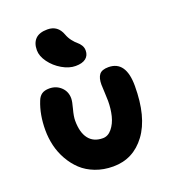

<svg xmlns="http://www.w3.org/2000/svg" viewBox="-149 -968 954 1064"><g transform="rotate(-20 327.5 -436.5)"><path d="M331.1 -611.8Q293 -611.8 252.2 -635.5Q211.4 -659.2 184.8 -695.8Q158.2 -732.4 158.2 -767.1Q158.2 -809.6 181.2 -832.8Q204.1 -856 252 -856Q313 -856 335 -795.9Q343.3 -773.4 357.4 -755.4Q371.6 -737.3 383.1 -728.3Q394.5 -719.2 403.3 -705.3Q412.1 -691.4 412.1 -673.8Q412.1 -644.5 391.6 -628.2Q371.1 -611.8 331.1 -611.8ZM336.9 -17.1Q280.3 -17.1 232.4 -35.4Q184.6 -53.7 151.6 -84.7Q118.7 -115.7 95.5 -156.7Q72.3 -197.8 61.5 -242.9Q50.8 -288.1 50.8 -335Q50.8 -426.8 80.1 -499Q88.9 -522 105.2 -533.4Q121.6 -544.9 149.9 -544.9Q190.4 -544.9 218.3 -518.6Q246.1 -492.2 246.1 -452.1Q246.1 -433.6 235.1 -393.6Q224.1 -353.5 224.1 -328.1Q224.1 -258.3 252.7 -221.2Q281.2 -184.1 335.9 -184.1Q366.7 -184.1 389.6 -212.2Q412.6 -240.2 422.9 -281.2Q433.1 -322.3 433.1 -369.1Q433.1 -390.1 431.2 -420.4Q429.2 -450.7 429.2 -465.8Q429.2 -504.9 444.3 -524.4Q459.5 -543.9 498 -543.9Q601.1 -543.9 601.1 -396Q601.1 -213.4 528.3 -115.2Q455.6 -17.1 336.9 -17.1Z"/></g></svg>

Font: Shantell Sans Bouncy
Style: Regular
Weight: 800
Designer: Stephen Nixon, Anya Danilova, Shantell Martin
Foundry: Arrow Type
Version: Version 1.006;[9816181b4]